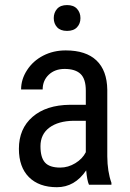

<svg xmlns="http://www.w3.org/2000/svg" viewBox="-20 -740 519 769"><path d="M336.4 0H426.3V-7.8C415.5 -37.8 410 -73.1 409.7 -113.8V-380.4C409 -431.8 394.6 -470.9 366.5 -497.8C338.3 -524.7 297.2 -538.1 243.2 -538.1C210 -538.1 179.9 -531.1 152.8 -517.1C125.8 -503.1 104.3 -483.8 88.4 -459.2C72.4 -434.7 64.5 -408.9 64.5 -381.8H150.9C150.9 -405.6 159 -425.2 175.3 -440.7C191.6 -456.1 212.7 -463.9 238.8 -463.9C267.4 -463.9 288.7 -457.2 302.7 -443.8C316.7 -430.5 323.7 -408 323.7 -376.5V-320.3H260.3C196.8 -319.7 146.8 -303.5 110.4 -272C73.9 -240.4 55.7 -197.8 55.7 -144C55.7 -95.2 69.1 -57.4 95.9 -30.5C122.8 -3.7 160.2 9.8 208 9.8C255.5 9.8 294.6 -12.7 325.2 -57.6C327.5 -30.6 331.2 -11.4 336.4 0ZM221.2 -68.8C192.5 -68.8 172.2 -75.6 160.2 -89.1C148.1 -102.6 142.1 -124.3 142.1 -154.3C142.1 -186.2 154 -211 177.7 -228.8C201.5 -246.5 233.9 -255.7 274.9 -256.3H323.7V-130.4C314.9 -112.8 300.9 -98.1 281.7 -86.4C262.5 -74.7 242.4 -68.8 221.2 -68.8ZM195.3 -667.5C195.3 -652.8 199.8 -640.6 208.7 -630.9C217.7 -621.1 231 -616.2 248.5 -616.2C266.1 -616.2 279.5 -621.1 288.6 -630.9C297.7 -640.6 302.2 -652.8 302.2 -667.5C302.2 -682.1 297.7 -694.5 288.6 -704.6C279.5 -714.7 266.1 -719.7 248.5 -719.7C231 -719.7 217.7 -714.7 208.7 -704.6C199.8 -694.5 195.3 -682.1 195.3 -667.5Z"/></svg>

Font: Roboto Condensed
Style: Regular
Weight: 400
Designer: Google
Version: Version 2.134; 2016